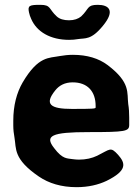

<svg xmlns="http://www.w3.org/2000/svg" viewBox="-20 -765 580 795"><path d="M469 -124C437 -159 437 -147 382 -120C361 -110 336 -104 307 -104C298 -104 289 -105 281 -106C259 -110 240 -104 204 -152C164 -203 193 -218 347 -218C500 -218 515 -221 515 -248V-278C515 -298 514 -316 511 -334C505 -381 522 -423 425 -496C389 -523 341 -538 282 -538C263 -538 245 -536 228 -533C183 -524 139 -534 74 -424C49 -381 35 -328 35 -265V-246C35 -228 37 -211 40 -195C48 -150 34 -107 141 -34C182 -6 234 10 297 10C346 10 387 0 421 -16C508 -59 500 -89 469 -124ZM376 -326V-320C376 -315 367 -314 278 -314C189 -314 162 -333 209 -391C225 -411 248 -424 281 -424C342 -424 376 -387 376 -326ZM266 -681C244 -681 227 -686 215 -697C181 -728 192 -745 147 -745C102 -745 94 -742 100 -714C102 -705 105 -695 109 -687C132 -633 189 -600 266 -600C279 -600 291 -601 302 -603C333 -608 357 -598 406 -658C459 -722 430 -745 385 -745C339 -745 350 -729 316 -697C304 -687 287 -681 266 -681Z"/></svg>

Font: Asimov Print
Style: A
Weight: 500
Designer: Google
Version: Version 2.000980: 2014